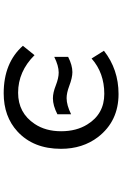

<svg xmlns="http://www.w3.org/2000/svg" viewBox="169 -789 662 1040"><g transform="rotate(90 500.0 -269.0)"><path d="M254.9 -501Q356 -580.1 489.3 -580.1Q636.2 -580.1 722.2 -469.2Q786.1 -385.7 786.1 -268.1Q786.1 -119.1 692.4 -32.7Q611.3 42 485.4 42Q320.3 42 228 -62L278.8 -125Q367.2 -36.1 482.4 -36.1Q591.8 -36.1 651.4 -126Q690.9 -185.1 690.9 -269Q690.9 -351.6 654.3 -410.6Q597.7 -502.9 488.3 -502.9Q375 -502.9 296.9 -434.1ZM288.1 -307.1Q333.5 -330.1 370.6 -330.1Q400.9 -330.1 445.8 -313Q483.4 -298.8 511.7 -298.8Q549.3 -298.8 599.1 -323.2V-249Q551.8 -224.6 512.7 -224.6Q481.9 -224.6 442.9 -240.2Q402.8 -255.9 373 -255.9Q336.4 -255.9 288.1 -231.9Z"/></g></svg>

Font: BIZ UDGothic
Style: Regular
Weight: 400
Monospace: yes
Designer: TypeBank Co., Ltd.
Foundry: Morisawa Inc.
Version: Version 1.05